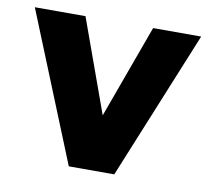

<svg xmlns="http://www.w3.org/2000/svg" viewBox="-63 -587 719 657"><g transform="rotate(10 296.0 -258.0)"><path d="M216 0 7 -516H183L300 -192L418 -516H585L374 0Z"/></g></svg>

Font: Red Hat Text VF
Style: Regular
Weight: 300
Designer: Pentagram, MCKL
Foundry: Pentagram, MCKL
Version: Version 1.023